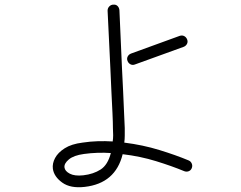

<svg xmlns="http://www.w3.org/2000/svg" viewBox="-20 -799 1040 828"><path d="M345 7Q284 14 248.5 -11.5Q213 -37 208 -71Q205 -94 217.5 -117.5Q230 -141 259 -159.5Q288 -178 336 -184Q369 -189 401.5 -190Q434 -191 466 -189Q468 -202 468 -216Q468 -230 467 -246Q467 -271 465 -312Q463 -353 460.5 -403Q458 -453 456 -504L444 -753Q444 -764 451.5 -771.5Q459 -779 469 -779Q480 -780 487 -773Q494 -766 495 -755L506 -506Q509 -455 511 -405Q513 -355 515 -313.5Q517 -272 518 -247Q518 -230 518 -214.5Q518 -199 516 -184Q596 -174 667.5 -152Q739 -130 794 -107Q803 -103 807 -93.5Q811 -84 807 -74Q803 -64 793.5 -60.5Q784 -57 774 -61Q721 -83 653 -104Q585 -125 509 -134Q478 -8 345 7ZM339 -43Q383 -48 414 -68Q445 -88 458 -139Q430 -141 400.5 -140Q371 -139 342 -135Q298 -129 277 -111.5Q256 -94 258 -77Q260 -61 281 -50Q302 -39 339 -43ZM562 -521Q552 -517 543 -521.5Q534 -526 530 -536Q526 -546 530.5 -555Q535 -564 545 -568L754 -644Q765 -648 774 -643.5Q783 -639 787 -629Q791 -619 786.5 -610Q782 -601 772 -597Z"/></svg>

Font: Zen Kurenaido
Style: Regular
Weight: 400
Designer: Yoshimichi Ohira
Foundry: Positype
Version: Version 1.001